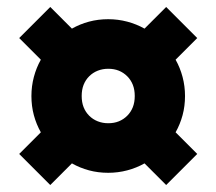

<svg xmlns="http://www.w3.org/2000/svg" viewBox="-20 -635 620 550"><path d="M124 -105 35 -194 97 -256Q84 -279 77 -305Q70 -331 70 -360Q70 -388 77 -414.5Q84 -441 97 -464L35 -526L124 -615L186 -553Q209 -566 235 -573Q261 -580 290 -580Q318 -580 344.5 -573Q371 -566 394 -553L456 -615L545 -526L483 -464Q496 -441 503 -414.5Q510 -388 510 -360Q510 -331 503 -305Q496 -279 483 -256L545 -194L456 -105L394 -167Q371 -154 344.5 -147Q318 -140 290 -140Q261 -140 235 -147Q209 -154 186 -167ZM290 -282Q307 -282 320.5 -287.5Q334 -293 344.5 -303.5Q355 -314 360.5 -328Q366 -342 366 -360Q366 -378 360.5 -392Q355 -406 344.5 -416.5Q334 -427 320.5 -432.5Q307 -438 290 -438Q274 -438 260 -432.5Q246 -427 235.5 -416.5Q225 -406 219.5 -392Q214 -378 214 -360Q214 -342 219.5 -328Q225 -314 235.5 -303.5Q246 -293 260 -287.5Q274 -282 290 -282Z"/></svg>

Font: Golos Text VF
Style: Regular
Weight: 400
Designer: A.Korolkova, Vitaly Kuzmin
Foundry: ParaType Ltd
Version: Version 2.003